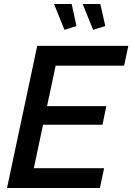

<svg xmlns="http://www.w3.org/2000/svg" viewBox="-20 -939 661 959"><path d="M166 -710H621L600 -611H258L215 -409H511L492 -316H195L149 -99H500L479 0H15ZM393 -919H481L506 -809L445 -790ZM250 -919H338L362 -809L302 -790Z"/></svg>

Font: Raleway Thin SemiBold
Style: Italic
Weight: 600
Italic angle: -12°
Version: Version 4.026